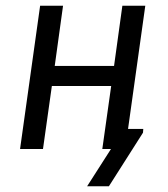

<svg xmlns="http://www.w3.org/2000/svg" viewBox="-20 -520 585 670"><path d="M284 130 412 -70H480L479 -57L360 130ZM50 0 120 -500H200L171 -290H378L407 -500H487L417 0H337L368 -220H161L130 0Z"/></svg>

Font: Finlandica
Style: Italic
Weight: 400
Italic angle: -8°
Designer: Niklas Ekholm, Juho Hiilivirta, Jaakko Suomalainen
Foundry: Helsinki Type Studio
Version: Version 1.064